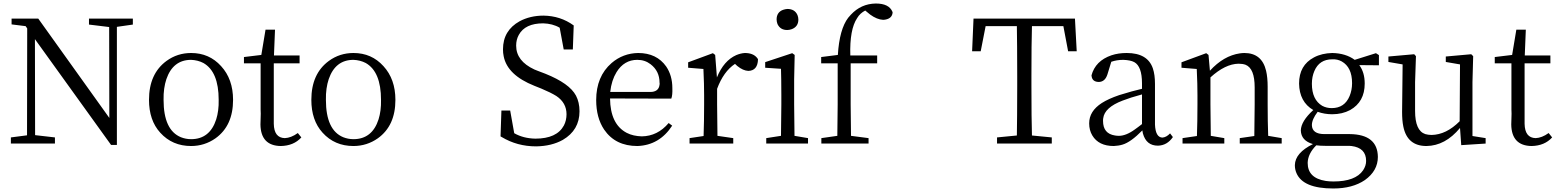

<svg xmlns="http://www.w3.org/2000/svg" viewBox="-20 -818 8871 1094"><path d="M737 -678V-712H487V-678L602 -664L603 -146L198 -712H46V-679L126 -669L135 -656L134 -47L42 -35V0H293V-35L180 -48L179 -595L613 8H646V-665Z M1069 14C1120 14 1167 -1 1208 -30C1275 -78 1308 -151 1308 -249C1308 -328 1285 -392 1240 -441C1195 -491 1138 -516 1069 -516C1017 -516 970 -501 929 -471C862 -422 829 -348 829 -249C829 -172 850 -109 893 -62C939 -11 998 14 1069 14ZM1069 -25C1048 -25 1029 -29 1011 -36C945 -63 912 -134 912 -249C911 -294 917 -334 928 -367C953 -440 1000 -477 1069 -477C1094 -476 1118 -470 1139 -459C1197 -426 1226 -356 1226 -249C1227 -207 1222 -170 1212 -138C1188 -63 1140 -25 1069 -25Z M1697 -35 1677 -60C1651 -41 1626 -32 1603 -31C1562 -32 1541 -59 1540 -113V-457H1687V-502H1541L1547 -649H1493L1469 -505L1370 -493V-457H1465V-194C1466 -180 1466 -163 1465 -142C1464 -127 1464 -116 1464 -109C1465 -28 1504 13 1580 14C1629 13 1668 -3 1697 -35Z M1994 14C2045 14 2092 -1 2133 -30C2200 -78 2233 -151 2233 -249C2233 -328 2210 -392 2165 -441C2120 -491 2063 -516 1994 -516C1942 -516 1895 -501 1854 -471C1787 -422 1754 -348 1754 -249C1754 -172 1775 -109 1818 -62C1864 -11 1923 14 1994 14ZM1994 -25C1973 -25 1954 -29 1936 -36C1870 -63 1837 -134 1837 -249C1836 -294 1842 -334 1853 -367C1878 -440 1925 -477 1994 -477C2019 -476 2043 -470 2064 -459C2122 -426 2151 -356 2151 -249C2152 -207 2147 -170 2137 -138C2113 -63 2065 -25 1994 -25Z M3087 -398 3045 -414 3025 -422C2956 -454 2921 -499 2921 -558C2921 -581 2926 -601 2936 -619C2960 -663 3006 -685 3075 -685C3110 -684 3142 -676 3169 -660L3192 -536H3244L3249 -673C3198 -710 3141 -728 3077 -729C3026 -729 2980 -718 2941 -697C2878 -662 2846 -609 2846 -537C2846 -523 2847 -510 2850 -497C2864 -426 2922 -370 3025 -329L3065 -313C3101 -298 3129 -284 3150 -271C3189 -245 3208 -210 3208 -167C3208 -144 3203 -122 3193 -103C3166 -53 3112 -28 3030 -28C2985 -29 2945 -39 2910 -59L2887 -188H2837L2832 -41C2834 -40 2836 -38 2839 -37C2897 -2 2962 16 3035 16C3094 15 3144 3 3187 -21C3250 -58 3282 -112 3282 -184C3282 -218 3275 -248 3262 -273C3237 -320 3179 -361 3087 -398Z M3456 -257 3805 -256C3810 -269 3812 -289 3811 -316C3811 -364 3799 -405 3776 -439C3740 -490 3687 -516 3616 -516C3559 -515 3508 -496 3465 -459C3406 -408 3377 -337 3377 -248C3377 -181 3392 -125 3422 -80C3465 -17 3528 14 3612 14C3696 11 3762 -28 3810 -102L3790 -117C3748 -67 3697 -42 3637 -41C3605 -42 3576 -48 3551 -61C3488 -94 3457 -160 3456 -257ZM3685 -294H3457C3462 -339 3474 -376 3493 -407C3522 -454 3562 -477 3611 -477C3640 -477 3665 -469 3687 -452C3721 -426 3738 -391 3738 -347C3739 -343 3739 -339 3738 -335C3735 -308 3717 -294 3685 -294Z M4065 -377 4055 -505 4042 -515 3901 -463V-432L3988 -425C3991 -364 3992 -315 3992 -276V-223C3992 -158 3991 -98 3989 -43L3909 -31V0H4158V-31L4068 -44C4067 -117 4066 -176 4066 -223V-312C4090 -377 4124 -425 4168 -454L4181 -442C4203 -424 4224 -415 4244 -414C4279 -415 4298 -437 4299 -480C4298 -483 4296 -485 4294 -488C4279 -507 4255 -516 4224 -516C4208 -515 4192 -511 4175 -504C4128 -483 4091 -441 4065 -377Z M4466 -647C4475 -647 4483 -649 4492 -652C4517 -662 4529 -680 4529 -707C4529 -716 4527 -724 4524 -732C4514 -755 4495 -767 4466 -767C4458 -766 4450 -765 4442 -762C4417 -753 4405 -734 4405 -707C4405 -698 4407 -690 4410 -681C4421 -658 4439 -647 4466 -647ZM4584 -31 4507 -44C4506 -115 4505 -175 4505 -223V-366L4508 -505L4494 -515L4340 -464V-432L4430 -426C4431 -393 4432 -344 4432 -277V-223C4432 -175 4431 -115 4430 -44L4346 -31V0H4584Z M4754 -505 4659 -493V-457H4753V-223C4753 -183 4752 -123 4751 -44L4660 -31V0H4929V-31L4829 -44C4828 -123 4827 -182 4827 -223V-457H4978V-502H4825C4822 -601 4835 -672 4864 -715C4875 -734 4891 -748 4910 -758L4938 -735C4964 -716 4989 -706 5012 -705C5017 -705 5023 -706 5028 -707C5051 -712 5064 -725 5066 -746C5066 -747 5066 -749 5065 -751C5052 -782 5021 -798 4970 -798C4914 -797 4867 -776 4828 -734C4823 -729 4818 -723 4813 -717C4780 -674 4760 -603 4754 -505Z M5860 -669H6039L6066 -526H6115L6105 -712H5527L5519 -526H5568L5596 -669H5774C5775 -607 5776 -512 5776 -383V-329C5776 -203 5775 -109 5774 -46L5661 -35V0H5973V-35L5860 -46C5858 -108 5857 -202 5857 -329V-383C5857 -511 5858 -606 5860 -669Z M6663 -37 6647 -58C6633 -43 6618 -35 6603 -34C6577 -35 6563 -60 6561 -108V-340C6561 -375 6557 -404 6549 -428C6529 -487 6479 -516 6400 -516C6369 -516 6340 -512 6313 -503C6252 -482 6214 -444 6199 -388C6200 -387 6200 -385 6200 -383C6203 -362 6217 -351 6242 -351C6265 -352 6281 -366 6290 -394L6312 -466C6332 -473 6355 -477 6380 -477C6407 -476 6428 -472 6443 -464C6472 -448 6487 -408 6487 -343V-312C6452 -304 6408 -292 6357 -276C6316 -262 6283 -247 6258 -231C6210 -200 6186 -162 6186 -115C6186 -89 6192 -66 6204 -46C6228 -6 6269 14 6326 14C6343 13 6360 11 6376 6C6407 -3 6445 -30 6489 -75C6490 -70 6491 -64 6492 -58C6505 -11 6533 12 6578 12C6613 11 6641 -5 6663 -37ZM6487 -280V-111C6472 -99 6458 -89 6447 -81C6413 -56 6382 -44 6355 -44C6347 -44 6340 -45 6333 -46C6288 -53 6265 -80 6265 -129C6265 -134 6265 -139 6266 -144C6271 -185 6308 -219 6377 -245C6405 -256 6442 -268 6487 -280Z M7283 -31 7206 -44C7204 -97 7203 -157 7203 -223V-324C7203 -359 7200 -390 7194 -415C7178 -482 7137 -516 7070 -516C7062 -516 7054 -515 7045 -514C6983 -505 6926 -472 6874 -415L6866 -505L6853 -515L6712 -463V-432L6799 -425C6802 -364 6803 -315 6803 -276V-223C6803 -158 6802 -98 6800 -43L6718 -31V0H6956V-31L6879 -44C6878 -115 6877 -175 6877 -223V-377C6933 -428 6986 -454 7037 -455C7052 -455 7066 -453 7077 -449C7112 -435 7129 -392 7129 -320V-223C7129 -174 7128 -114 7127 -43L7044 -31V0H7283Z M7837 -446V-504L7820 -515L7699 -477C7665 -502 7622 -515 7571 -516C7532 -515 7497 -507 7467 -491C7410 -461 7382 -411 7382 -342C7383 -273 7410 -222 7463 -191C7416 -148 7393 -110 7392 -75C7393 -36 7416 -10 7461 3C7394 36 7359 76 7358 123C7358 139 7361 154 7367 168C7392 227 7462 256 7577 256C7650 256 7710 240 7757 208C7806 173 7831 129 7831 76C7830 -9 7777 -53 7670 -54H7526C7480 -54 7456 -71 7455 -105C7455 -127 7466 -152 7488 -181C7513 -172 7541 -167 7570 -167C7609 -167 7643 -175 7673 -191C7728 -222 7756 -272 7756 -342C7756 -384 7746 -419 7725 -447ZM7568 -202C7549 -202 7531 -206 7514 -215C7475 -238 7455 -280 7455 -341C7455 -368 7460 -392 7469 -413C7488 -458 7522 -480 7571 -480C7591 -481 7609 -477 7625 -468C7664 -446 7684 -405 7684 -344C7684 -317 7679 -293 7670 -271C7651 -225 7617 -202 7568 -202ZM7532 13H7657C7665 13 7673 13 7681 14C7736 21 7764 49 7764 99C7764 118 7758 135 7747 152C7718 195 7661 216 7578 216C7562 216 7547 215 7534 213C7465 202 7431 168 7431 110C7432 75 7448 42 7480 10C7495 12 7513 13 7532 13Z M8445 -31 8370 -43V-350L8374 -498L8363 -509L8218 -496V-465L8299 -451L8297 -127C8246 -76 8193 -50 8137 -49C8124 -49 8112 -51 8101 -54C8062 -67 8043 -111 8043 -186V-350L8048 -498L8038 -509L7891 -496V-465L7972 -451L7969 -180C7969 -149 7971 -121 7976 -97C7991 -23 8035 14 8108 14C8179 13 8243 -21 8299 -89L8306 9L8445 0Z M8824 -35 8804 -60C8778 -41 8753 -32 8730 -31C8689 -32 8668 -59 8667 -113V-457H8814V-502H8668L8674 -649H8620L8596 -505L8497 -493V-457H8592V-194C8593 -180 8593 -163 8592 -142C8591 -127 8591 -116 8591 -109C8592 -28 8631 13 8707 14C8756 13 8795 -3 8824 -35Z"/></svg>

Font: Noto Serif Tangut
Style: Regular
Weight: 400
Designer: YANG Xicheng
Foundry: Liu Zhao Studio
Version: Version 2.169